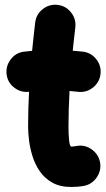

<svg xmlns="http://www.w3.org/2000/svg" viewBox="-20 -697 438 794"><path d="M395.5 -389.6Q391.1 -355.5 363.5 -334.2Q335.9 -313 301.8 -317.4Q285.2 -319.3 267.6 -320.8Q265.6 -284.2 264.4 -247.3Q263.2 -210.4 263.2 -173.3Q263.2 -140.6 265.9 -115.7Q268.6 -90.8 274.9 -90.8Q283.2 -90.8 296.4 -93.3Q330.1 -99.6 358.6 -79.6Q387.2 -59.6 393.6 -26.4Q399.9 7.3 380.1 36.4Q360.4 65.4 326.7 71.8Q313 74.2 300 75.2Q287.1 76.2 274.9 76.2Q228 76.2 196.3 58.3Q164.6 40.5 144.8 11.7Q125 -17.1 114.5 -50.8Q104 -84.5 100.1 -116.7Q96.2 -148.9 96.2 -173.3Q96.2 -209.5 97.2 -245.6Q98.1 -281.7 100.1 -317.4Q66.4 -313.5 38.8 -334.7Q11.2 -356 7.3 -390.1Q3.4 -424.3 24.7 -451.9Q45.9 -479.5 80.1 -483.4Q96.2 -485.4 112.8 -486.8Q115.7 -516.1 118.9 -545.4Q122.1 -574.7 125.5 -603.5Q129.4 -637.7 156.7 -659.2Q184.1 -680.7 218.3 -676.8Q252.4 -672.9 273.9 -645.5Q295.4 -618.2 291.5 -584Q288.6 -559.6 285.9 -535.6Q283.2 -511.7 280.8 -487.3Q302.7 -485.8 323.2 -483.4Q357.4 -479 378.7 -451.4Q399.9 -423.8 395.5 -389.6Z"/></svg>

Font: Mikhak-DS1-FD Black
Style: Regular
Weight: 900
Designer: Amin Abedi
Version: Version 3.2